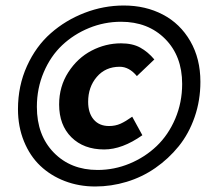

<svg xmlns="http://www.w3.org/2000/svg" viewBox="-20 -675 755 704"><path d="M329.1 8.8Q269.5 8.8 217.8 -11Q166 -30.8 127.9 -66.9Q89.8 -103 67.9 -156.7Q45.9 -210.4 45.9 -274.9Q45.9 -360.4 78.9 -432.9Q111.8 -505.4 166.3 -553.2Q220.7 -601.1 290.3 -627.9Q359.9 -654.8 434.1 -654.8Q513.7 -654.8 577.1 -621.6Q640.6 -588.4 677.7 -524.2Q714.8 -460 714.8 -375Q714.8 -306.6 693.6 -245.6Q672.4 -184.6 635.3 -138.7Q598.1 -92.8 549.6 -59.1Q501 -25.4 444.3 -8.3Q387.7 8.8 329.1 8.8ZM337.9 -51.8Q398.9 -51.8 455.3 -75.2Q511.7 -98.6 554.4 -139.4Q597.2 -180.2 622.6 -239.7Q647.9 -299.3 647.9 -367.2Q647.9 -469.7 585.4 -532.5Q522.9 -595.2 423.8 -595.2Q362.8 -595.2 306.6 -572.3Q250.5 -549.3 208 -509.3Q165.5 -469.2 140.4 -410.2Q115.2 -351.1 115.2 -283.2Q115.2 -179.2 177.2 -115.5Q239.3 -51.8 337.9 -51.8ZM361.8 -127Q287.1 -127 241.9 -171.6Q196.8 -216.3 196.8 -292Q196.8 -357.9 230.5 -410.2Q264.2 -462.4 315.7 -489.3Q367.2 -516.1 423.8 -516.1Q465.8 -516.1 494.1 -500.5Q522.5 -484.9 545.9 -457L481.9 -396Q453.6 -430.2 418.9 -430.2Q366.7 -430.2 335 -393.1Q303.2 -356 303.2 -301.8Q303.2 -260.7 323.5 -236.8Q343.8 -212.9 379.9 -212.9Q402.8 -212.9 421.9 -221.4Q440.9 -230 464.8 -247.1L502 -179.2Q428.2 -127 361.8 -127Z"/></svg>

Font: Office Code Pro Bold Italic
Style: Regular
Weight: 700
Italic angle: -9°
Designer: Nathan Rutzky & Paul D. Hunt
Foundry: Adobe Systems Incorporated
Version: Version 1.004;PS 001.004;hotconv 1.0.70;makeotf.lib2.5.58329